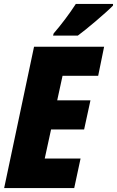

<svg xmlns="http://www.w3.org/2000/svg" viewBox="-20 -950 591 970"><path d="M251 -781 248 -770H373C411 -797 521 -890 551 -922V-930H363C330 -879 290 -826 251 -781ZM1 0H355L387 -149H206L238 -296H405L437 -443H269L296 -567H476L506 -714H152Z"/></svg>

Font: Noto Sans Condensed Black
Style: Italic
Weight: 900
Width: 3
Italic angle: -12°
Designer: Monotype Design Team
Foundry: Monotype Imaging Inc.
Version: Version 2.013